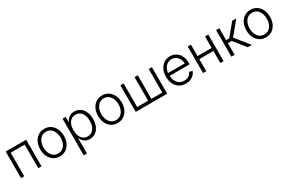

<svg xmlns="http://www.w3.org/2000/svg" viewBox="142 -1858 5050 3373"><g transform="rotate(-30 2667.5 -171.5)"><path d="M494.1 -539.1V0H429.2V-478H144.5V0H79.1V-539.1Z M863.3 11.2Q793 11.2 738.8 -24.2Q684.6 -59.6 654.1 -122.6Q623.5 -185.5 623.5 -267.1Q623.5 -350.1 654.1 -413.1Q684.6 -476.1 738.8 -511.5Q793 -546.9 863.3 -546.9Q934.6 -546.9 988.5 -511.5Q1042.5 -476.1 1073 -412.8Q1103.5 -349.6 1103.5 -267.1Q1103.5 -185.5 1073 -122.6Q1042.5 -59.6 988.5 -24.2Q934.6 11.2 863.3 11.2ZM863.3 -47.9Q918.9 -47.9 957.8 -77.4Q996.6 -106.9 1017.1 -156.7Q1037.6 -206.5 1037.6 -267.1Q1037.6 -328.6 1017.1 -378.7Q996.6 -428.7 957.5 -458.3Q918.5 -487.8 863.3 -487.8Q808.6 -487.8 769.8 -458Q731 -428.2 710.4 -378.4Q689.9 -328.6 689.9 -267.1Q689.9 -206.1 710.4 -156.5Q731 -106.9 769.8 -77.4Q808.6 -47.9 863.3 -47.9Z M1232.9 204.1V-539.1H1296.4V-436H1302.2Q1314 -462.9 1335.4 -488.3Q1356.9 -513.7 1390.4 -530.3Q1423.8 -546.9 1471.2 -546.9Q1538.1 -546.9 1588.6 -512Q1639.2 -477.1 1667.5 -414.3Q1695.8 -351.6 1695.8 -268.6Q1695.8 -184.6 1667.7 -121.8Q1639.6 -59.1 1589.1 -23.9Q1538.6 11.2 1471.7 11.2Q1424.8 11.2 1391.4 -5.6Q1357.9 -22.5 1336.4 -48.1Q1314.9 -73.7 1302.7 -101.1H1298.3V204.1ZM1462.9 -48.3Q1515.6 -48.3 1552.7 -76.9Q1589.8 -105.5 1609.6 -155.5Q1629.4 -205.6 1629.4 -269Q1629.4 -332.5 1609.9 -381.8Q1590.3 -431.2 1553 -459.2Q1515.6 -487.3 1462.9 -487.3Q1410.6 -487.3 1373.3 -459.7Q1335.9 -432.1 1316.4 -382.8Q1296.9 -333.5 1296.9 -269Q1296.9 -204.1 1316.4 -154.3Q1335.9 -104.5 1373.3 -76.4Q1410.6 -48.3 1462.9 -48.3Z M2036.1 11.2Q1965.8 11.2 1911.6 -24.2Q1857.4 -59.6 1826.9 -122.6Q1796.4 -185.5 1796.4 -267.1Q1796.4 -350.1 1826.9 -413.1Q1857.4 -476.1 1911.6 -511.5Q1965.8 -546.9 2036.1 -546.9Q2107.4 -546.9 2161.4 -511.5Q2215.3 -476.1 2245.8 -412.8Q2276.4 -349.6 2276.4 -267.1Q2276.4 -185.5 2245.8 -122.6Q2215.3 -59.6 2161.4 -24.2Q2107.4 11.2 2036.1 11.2ZM2036.1 -47.9Q2091.8 -47.9 2130.6 -77.4Q2169.4 -106.9 2189.9 -156.7Q2210.4 -206.5 2210.4 -267.1Q2210.4 -328.6 2189.9 -378.7Q2169.4 -428.7 2130.4 -458.3Q2091.3 -487.8 2036.1 -487.8Q1981.4 -487.8 1942.6 -458Q1903.8 -428.2 1883.3 -378.4Q1862.8 -328.6 1862.8 -267.1Q1862.8 -206.1 1883.3 -156.5Q1903.8 -106.9 1942.6 -77.4Q1981.4 -47.9 2036.1 -47.9Z M2405.8 -539.1H2471.2V-61H2692.9V-539.1H2758.3V-61H2980V-539.1H3044.9V0H2405.8Z M3420.9 11.2Q3345.2 11.2 3289.8 -24.2Q3234.4 -59.6 3204.3 -122.3Q3174.3 -185.1 3174.3 -266.6Q3174.3 -348.6 3204.3 -411.9Q3234.4 -475.1 3288.1 -511Q3341.8 -546.9 3411.6 -546.9Q3458.5 -546.9 3500.2 -530Q3542 -513.2 3574.5 -479.2Q3606.9 -445.3 3625.5 -394.8Q3644 -344.2 3644 -276.9V-250.5H3215.8V-307.1H3608.4L3578.6 -286.1Q3578.6 -344.7 3558.3 -390.4Q3538.1 -436 3500.7 -462.2Q3463.4 -488.3 3411.6 -488.3Q3360.4 -488.3 3321.8 -461.4Q3283.2 -434.6 3261.7 -389.9Q3240.2 -345.2 3240.2 -290.5V-258.8Q3240.2 -195.3 3262.2 -147.9Q3284.2 -100.6 3325 -74.2Q3365.7 -47.9 3420.9 -47.9Q3459.5 -47.9 3489 -60.1Q3518.6 -72.3 3538.8 -93.5Q3559.1 -114.7 3568.8 -140.6L3631.8 -125Q3619.6 -87.9 3590.8 -56.6Q3562 -25.4 3518.8 -7.1Q3475.6 11.2 3420.9 11.2Z M4139.6 -306.2V-245.1H3819.8V-306.2ZM3836.4 -539.1V0H3771V-539.1ZM4188.5 -539.1V0H4123V-539.1Z M4346.7 0V-539.1H4412.1V-297.4H4474.1L4673.8 -539.1H4756.3L4538.6 -275.4L4761.2 0H4678.7L4488.3 -236.3H4412.1V0Z M5044.4 11.2Q4974.1 11.2 4919.9 -24.2Q4865.7 -59.6 4835.2 -122.6Q4804.7 -185.5 4804.7 -267.1Q4804.7 -350.1 4835.2 -413.1Q4865.7 -476.1 4919.9 -511.5Q4974.1 -546.9 5044.4 -546.9Q5115.7 -546.9 5169.7 -511.5Q5223.6 -476.1 5254.2 -412.8Q5284.7 -349.6 5284.7 -267.1Q5284.7 -185.5 5254.2 -122.6Q5223.6 -59.6 5169.7 -24.2Q5115.7 11.2 5044.4 11.2ZM5044.4 -47.9Q5100.1 -47.9 5138.9 -77.4Q5177.7 -106.9 5198.2 -156.7Q5218.8 -206.5 5218.8 -267.1Q5218.8 -328.6 5198.2 -378.7Q5177.7 -428.7 5138.7 -458.3Q5099.6 -487.8 5044.4 -487.8Q4989.7 -487.8 4950.9 -458Q4912.1 -428.2 4891.6 -378.4Q4871.1 -328.6 4871.1 -267.1Q4871.1 -206.1 4891.6 -156.5Q4912.1 -106.9 4950.9 -77.4Q4989.7 -47.9 5044.4 -47.9Z"/></g></svg>

Font: Inter 18pt Light
Style: Regular
Weight: 300
Designer: Rasmus Andersson
Foundry: rsms
Version: Version 4.001;git-66647c0bb